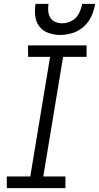

<svg xmlns="http://www.w3.org/2000/svg" viewBox="-20 -969 510 989"><path d="M15 0H317V-60H203L305 -676H426V-735H124L125 -676H238L136 -60H15ZM290 -789Q322 -789 354 -799Q386 -809 412 -832.5Q438 -856 451.5 -886.5Q465 -917 470 -949H403Q399 -924 386.5 -899.5Q374 -875 350 -862Q326 -849 300 -849Q282 -849 265 -856Q248 -863 239 -878Q230 -893 228.5 -911.5Q227 -930 230 -949H163Q158 -918 161.5 -887Q165 -856 183 -832.5Q201 -809 230 -799Q259 -789 290 -789Z"/></svg>

Font: Iosevka Sparkle Light Oblique
Style: Regular
Weight: 300
Italic angle: -9°
Designer: Belleve Invis
Foundry: Belleve Invis
Version: Version 4.5.0; ttfautohint (v1.8.3)